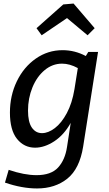

<svg xmlns="http://www.w3.org/2000/svg" viewBox="-20 -823 613 1083"><path d="M478 -530H533L449 4Q429 129 360 184.5Q291 240 189 240Q104 240 8 207L29 135Q117 165 186 165Q268 165 307.5 122Q347 79 358 6L379 -130Q341 -62 286 -26Q231 10 178 10Q116 10 76 -39.5Q36 -89 36 -188Q36 -284 75 -364.5Q114 -445 182 -492.5Q250 -540 333 -540Q402 -540 464 -507ZM400 -320 419 -439Q373 -464 330 -464Q276 -464 232 -427.5Q188 -391 163 -330Q138 -269 138 -199Q138 -135 159.5 -103.5Q181 -72 217 -72Q252 -72 289.5 -100.5Q327 -129 357 -185Q387 -241 400 -320ZM395 -803 514 -664 474 -624 358 -721 215 -624 186 -664 337 -798Z"/></svg>

Font: Bitter Pro Medium
Style: Italic
Weight: 500
Italic angle: -9°
Designer: Sol Matas, and Bitter project Authors
Foundry: Sol Matas
Version: Version 1.010